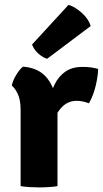

<svg xmlns="http://www.w3.org/2000/svg" viewBox="-20 -790 437 815"><path d="M396.5 -497.5Q396.5 -470 386.5 -427.2Q376.5 -384.5 357.5 -351.5Q344.5 -356.5 331.8 -359.2Q319 -362 306 -362Q286 -362 270 -354.8Q254 -347.5 241 -333.5Q228 -319.5 216.5 -299Q205 -278.5 194.5 -252L177 -275.5Q179.5 -317 187.5 -357.8Q195.5 -398.5 212 -432Q228.5 -465.5 257.2 -485.8Q286 -506 330 -506Q353 -506 367.2 -503.8Q381.5 -501.5 396.5 -497.5ZM30 -426.5Q34 -447.5 48.5 -471.5Q63 -495.5 77.5 -507Q147 -502 182 -455.8Q217 -409.5 224 -334.5V0Q208 3 187.2 4.2Q166.5 5.5 146 5.5Q126.5 5.5 105.8 4.2Q85 3 67.5 0V-323Q67.5 -367.5 54.8 -392.8Q42 -418 30 -426.5ZM271 -769.5Q299 -761 327.5 -735.2Q356 -709.5 365 -679.5L180 -540.5Q160.5 -546.5 142.2 -563Q124 -579.5 116 -601Z"/></svg>

Font: Signika Light
Style: Bold
Weight: 700
Version: Version 2.003;gftools[0.9.32]